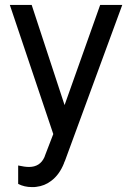

<svg xmlns="http://www.w3.org/2000/svg" viewBox="-20 -544 540 782"><path d="M388 -524H478L245 110L241 119V120Q222 168 188 193Q162 213 128 217Q123 218 119 218Q115 218 110 218Q79 218 54 205V130Q81 136 98 136Q143 136 161 96L165 85L197 2L20 -524H109L243 -116Z"/></svg>

Font: Ekushey Lal Sabuj Normal
Style: Regular
Weight: 400
Designer: Al Mamun Sumon
Foundry: Al Mamun Sumon
Version: Version 1.0